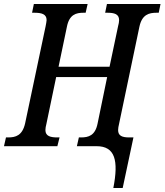

<svg xmlns="http://www.w3.org/2000/svg" viewBox="-39 -734 826 964"><path d="M530 210H577L631 -44H609C573 -44 554 -53 554 -81C554 -88 556 -102 559 -113L661 -600C674 -661 709 -670 747 -670H758L767 -714H498L489 -670H500C534 -670 559 -664 559 -633C559 -626 557 -612 554 -603L511 -399H255L297 -600C309 -661 343 -670 380 -670H391L401 -714H131L122 -670H133C169 -670 195 -664 195 -633C195 -626 192 -614 190 -602L87 -114C73 -53 39 -44 2 -44H-9L-19 0H249L260 -44H249C215 -44 189 -50 189 -81C189 -88 191 -102 194 -112L243 -347H499L451 -114C439 -53 405 -44 368 -44H357L347 0H446C539 0 557 72 530 210Z"/></svg>

Font: Noto Serif Condensed Medium
Style: Italic
Weight: 500
Width: 3
Italic angle: -12°
Designer: Monotype Design Team
Foundry: Monotype Imaging Inc.
Version: Version 2.013